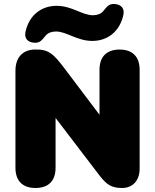

<svg xmlns="http://www.w3.org/2000/svg" viewBox="-20 -927 773 957"><path d="M157 10C222 10 257 -26 257 -91V-339L477 -51C512 -6 536 10 589 10C642 10 676 -28 676 -86V-579C676 -644 641 -680 576 -680C511 -680 476 -644 476 -579V-355L300 -588C247 -658 222 -683 151 -680C94 -678 57 -642 57 -574V-91C57 -26 92 10 157 10ZM151 -714C179 -712 189 -727 208 -750C219 -763 237 -770 259 -770C312 -770 364 -723 440 -723C515 -723 577 -769 595 -853C602 -886 583 -905 551 -907C523 -909 513 -894 494 -871C483 -858 465 -851 443 -851C390 -851 338 -898 262 -898C187 -898 125 -852 107 -768C100 -735 119 -716 151 -714Z"/></svg>

Font: SN Pro Black
Style: Regular
Weight: 900
Designer: Tobias Whetton
Foundry: Supernotes
Version: Version 1.001;Glyphs 3.2 (3249)